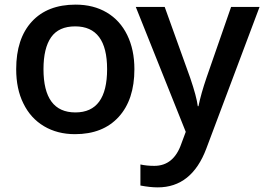

<svg xmlns="http://www.w3.org/2000/svg" viewBox="-20 -570 1143 830"><path d="M307 -550Q185 -550 117.5 -476.5Q50 -403 50 -271Q50 -185 81 -123Q112 -59 170 -24.5Q228 10 304 10Q425 10 493 -64.5Q561 -139 561 -271Q561 -355 530 -418.5Q499 -482 441.5 -516Q384 -550 307 -550ZM764 51Q731 147 647 147Q614 147 587 141V232Q629 240 662 240Q809 240 872 72L1102 -540H979L873 -235Q849 -165 838 -111H835Q830 -152 802 -234L692 -540H567L783 0ZM305 -456Q443 -456 443 -271Q443 -84 306 -84Q168 -84 168 -271Q168 -362 201 -409Q234 -456 305 -456Z"/></svg>

Font: OpenSansMMV
Style: Semibold
Weight: 600
Designer: Steve Matteson
Foundry: Ascender Corporation
Version: Version 6.000